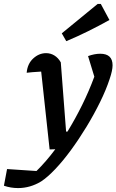

<svg xmlns="http://www.w3.org/2000/svg" viewBox="-122 -762 594 979"><path d="M131 0 88 -397Q59 -395 43.5 -394Q28 -393 14 -391Q18 -437 47.5 -464Q77 -491 113 -491Q136 -491 155.5 -479Q175 -467 188 -444L215 -91H222Q262 -156 297 -227Q332 -298 359 -371L327 -476Q360 -488 389 -488Q452 -488 452 -429Q452 -403 437 -359Q419 -304 388 -241Q357 -178 319 -115.5Q281 -53 240 3Q199 59 159.5 100.5Q120 142 88 163Q32 197 -30 197Q-67 197 -102 185L-86 100L64 110Q113 62 160 -1ZM216 -552 193 -592 376 -742H392L436 -660Q382 -630 327.5 -603Q273 -576 216 -552Z"/></svg>

Font: Piazzolla SemiBold
Style: Italic
Weight: 600
Italic angle: -11.3°
Designer: Juan Pablo del Peral
Foundry: Huerta Tipografica
Version: Version 1.330